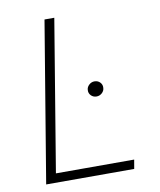

<svg xmlns="http://www.w3.org/2000/svg" viewBox="-82 -792 715 858"><g transform="rotate(-10 275.5 -363.5)"><path d="M57.9 0 178.6 -727.3H223L109.4 -41.2H464.5L457.4 0ZM348.4 -348Q333.1 -348 323 -358.5Q312.9 -369 314.3 -383.9Q315 -396.7 325.6 -406.4Q336.3 -416.2 350.1 -416.2Q365.8 -416.2 375.7 -405.7Q385.7 -395.2 384.2 -380.3Q383.5 -367.2 372.9 -357.6Q362.2 -348 348.4 -348Z"/></g></svg>

Font: Inter Extra Light  BETA
Style: Italic
Weight: 200
Italic angle: 9.39999°
Designer: Rasmus Andersson
Foundry: rsms
Version: Version 3.011;git-f93a4a705